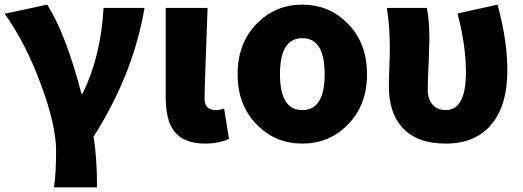

<svg xmlns="http://www.w3.org/2000/svg" viewBox="-23 -603 2247 825"><path d="M209 202Q218 142 218 44Q218 -63 154 -237Q88 -417 -3 -544L180 -583Q259 -459 327 -201H332Q410 -359 422 -569H598Q549 -282 379 -16Q394 74 394 202Z M724 -41Q689 -88 689 -185V-569H869Q856 -228 856 -178Q856 -130 905 -130Q925 -130 940 -137L961 -6Q916 14 858 14Q765 14 724 -41Z M1083 -65Q998 -149 998 -284Q998 -420 1083 -504Q1162 -583 1276 -583Q1390 -583 1469 -504Q1554 -420 1554 -284Q1554 -149 1469 -65Q1390 14 1276 14Q1162 14 1083 -65ZM1372 -284Q1372 -439 1276 -439Q1180 -439 1180 -284Q1180 -130 1276 -130Q1372 -130 1372 -284Z M1705 -56Q1648 -119 1648 -231Q1648 -258 1650 -312Q1652 -365 1652 -392Q1652 -495 1639 -569H1811Q1822 -521 1822 -427Q1822 -409 1819 -334Q1815 -258 1815 -216Q1815 -176 1837 -152Q1858 -130 1892 -130Q1979 -130 1979 -292Q1979 -408 1943 -545L2115 -583Q2157 -430 2157 -300Q2157 -152 2090 -70Q2021 14 1892 14Q1767 14 1705 -56Z"/></svg>

Font: KaiGen Gothic KR Heavy
Style: Heavy
Weight: 900
Designer: Ryoko NISHIZUKA  (kana & ideographs); Paul D. Hunt (Latin, Greek & Cyrillic); Wenlong ZHANG  (bopomofo); Sandoll Communi
Foundry: Adobe Systems Incorporated
Version: Version 1.002 March 28, 2018